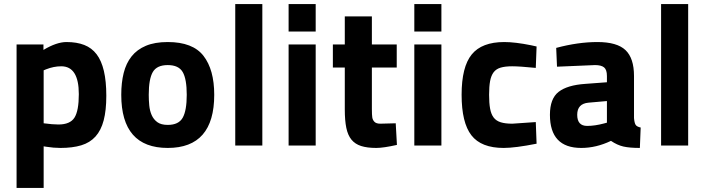

<svg xmlns="http://www.w3.org/2000/svg" viewBox="-20 -720 3493 950"><path d="M196 210H62V-500H195V-473Q260 -512 309 -512Q360 -512 397 -497.5Q434 -483 458 -451.5Q482 -420 494 -369Q506 -318 506 -246Q506 -174 493 -124.5Q480 -75 452.5 -44.5Q425 -14 382 -1Q339 12 279 12Q246 12 208 6L196 4ZM283 -392Q246 -392 208 -377L196 -372V-110Q241 -104 269 -104Q327 -104 348.5 -138Q370 -172 370 -254Q370 -392 283 -392Z M810 -512Q934 -512 987 -443.5Q1040 -375 1040 -251Q1040 12 810 12Q580 12 580 -251Q580 -311 592 -359Q604 -407 631 -441Q658 -475 702 -493.5Q746 -512 810 -512ZM810 -102Q864 -102 884 -137.5Q904 -173 904 -251Q904 -329 884 -363.5Q864 -398 810 -398Q756 -398 736 -363.5Q716 -329 716 -251Q716 -225 718.5 -198.5Q721 -172 730.5 -150.5Q740 -129 758.5 -115.5Q777 -102 810 -102Z M1278 0V-700H1144V0Z M1542 0V-500H1408V0ZM1542 -564V-700H1408V-564Z M1943 -500V-386H1820V-181Q1820 -166 1820.5 -155.5Q1821 -145 1822 -139Q1824 -126 1833 -117Q1842 -108 1862 -108L1938 -110L1944 -3Q1877 12 1842 12Q1797 12 1767 2.5Q1737 -7 1719 -29Q1701 -51 1693.5 -87.5Q1686 -124 1686 -178V-386H1627V-500H1686V-639H1820V-500Z M2164 0V-500H2030V0ZM2164 -564V-700H2030V-564Z M2475 -512Q2529 -512 2608 -496L2635 -490L2631 -384Q2591 -388 2562 -390Q2533 -392 2514 -392Q2480 -392 2457.5 -385.5Q2435 -379 2422.5 -362.5Q2410 -346 2405 -319Q2400 -292 2400 -251Q2400 -210 2405 -182.5Q2410 -155 2422.5 -138.5Q2435 -122 2457.5 -115Q2480 -108 2515 -108L2631 -116L2635 -9Q2529 12 2472 12Q2361 12 2312.5 -50.5Q2264 -113 2264 -251Q2264 -389 2314 -450.5Q2364 -512 2475 -512Z M3117 -344V-136Q3119 -112 3125 -102.5Q3131 -93 3150 -89L3146 12Q3095 12 3064.5 5Q3034 -2 3003 -23Q2930 12 2856 12Q2701 12 2701 -152Q2701 -232 2744 -265.5Q2787 -299 2876 -305L2983 -313V-344Q2983 -375 2969 -386.5Q2955 -398 2924 -398L2736 -390L2732 -483Q2840 -512 2936 -512Q3033 -512 3075 -472Q3117 -432 3117 -344ZM2983 -220 2892 -212Q2836 -207 2836 -152Q2836 -97 2885 -97Q2923 -97 2968 -109L2983 -113Z M3385 0V-700H3251V0Z"/></svg>

Font: Sunflower
Style: Bold
Weight: 700
Designer: JIKJI
Foundry: JIKJI
Version: Version 1.00